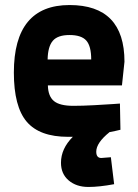

<svg xmlns="http://www.w3.org/2000/svg" viewBox="-20 -531 547 762"><path d="M420 93 433 200Q374 211 331 211Q283 211 252.5 185Q222 159 222 115Q222 59 269 12H250Q137 12 86 -48Q35 -108 35 -243Q35 -511 256 -511Q474 -511 474 -286L464 -192H170Q171 -149 194 -130Q217 -111 271 -111Q307 -111 353.5 -113.5Q400 -116 428 -118L456 -120L458 -16Q438 -11 412 -6H414Q362 36 362 71Q362 96 382 96ZM169 -295H342Q342 -348 322.5 -370Q303 -392 256 -392Q209 -392 189.5 -369Q170 -346 169 -295Z"/></svg>

Font: TitilliumText22L Xb
Style: Bold
Weight: 400
Designer: Campivisivi
Foundry: Campivisivi
Version: 1.000